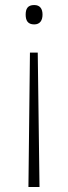

<svg xmlns="http://www.w3.org/2000/svg" viewBox="-20 -558 272 763"><path d="M149 -500C149 -523 139 -538 116 -538C90 -538 82 -523 82 -500C82 -477 90 -461 116 -461C139 -461 149 -477 149 -500ZM99 -349 93 185H137L130 -349Z"/></svg>

Font: Noto Sans Gurmukhi ExtraLight
Style: Regular
Weight: 200
Designer: Jelle Bosma - Monotype Design Team
Foundry: Monotype Imaging Inc.
Version: Version 2.004